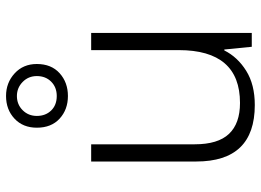

<svg xmlns="http://www.w3.org/2000/svg" viewBox="-134 -720 864 636"><g transform="rotate(-90 298.0 -402.0)"><path d="M507 -532V0H461L452 -91H449Q427 -47 381.5 -18.5Q336 10 268 10Q81 10 81 -184V-532H138V-189Q138 -112 172.5 -75.5Q207 -39 275 -39Q450 -39 450 -242V-532ZM298 -609Q253 -609 223 -636.5Q193 -664 193 -712Q193 -758 223 -786Q253 -814 298 -814Q342 -814 373 -785.5Q404 -757 404 -712Q404 -664 373.5 -636.5Q343 -609 298 -609ZM298 -646Q327 -646 345.5 -664.5Q364 -683 364 -712Q364 -740 344.5 -759Q325 -778 298 -778Q270 -778 251 -759Q232 -740 232 -712Q232 -683 250 -664.5Q268 -646 298 -646Z"/></g></svg>

Font: Noto Sans Lao Looped Light
Style: Regular
Weight: 300
Designer: Mark Frömberg, Ben Mitchell
Foundry: The Fontpad Ltd
Version: Version 1.002; ttfautohint (v1.8.4.7-5d5b)